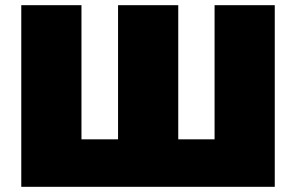

<svg xmlns="http://www.w3.org/2000/svg" viewBox="-20 -720 1141 740"><path d="M294 -183H435V-700H667V-183H807V-700H1039V0H62V-700H294Z"/></svg>

Font: Montserrat-Alt1 Black
Style: Regular
Weight: 900
Designer: Differentunic
Foundry: Differentunic
Version: Version 7.222